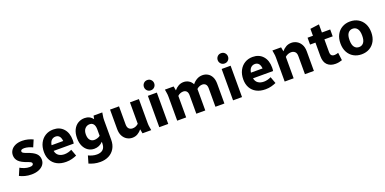

<svg xmlns="http://www.w3.org/2000/svg" viewBox="-7 -1792 6059 3020"><g transform="rotate(-20 3022.0 -282.5)"><path d="M25 -35 76 -154Q108 -135 149 -121.5Q190 -108 230 -108Q268 -108 282 -118.5Q296 -129 296 -144Q296 -159 281 -169.5Q266 -180 230 -192Q128 -227 87 -269.5Q46 -312 46 -372Q46 -418 71 -455.5Q96 -493 144 -515Q192 -537 260 -537Q309 -537 355.5 -525Q402 -513 439 -495L390 -380Q360 -395 322 -406Q284 -417 252 -417Q192 -417 192 -384Q192 -369 207.5 -358Q223 -347 266 -332Q367 -298 409.5 -256.5Q452 -215 452 -153Q452 -104 423.5 -67Q395 -30 343.5 -9Q292 12 222 12Q164 12 113.5 -1.5Q63 -15 25 -35Z M523 -252Q523 -338 556 -402Q589 -466 647 -501.5Q705 -537 780 -537Q887 -537 950.5 -466.5Q1014 -396 1014 -274Q1014 -257 1012.5 -242Q1011 -227 1009 -218H673Q684 -162 723 -136Q762 -110 819 -110Q849 -110 881.5 -118.5Q914 -127 939 -140L980 -28Q944 -12 899.5 0Q855 12 802 12Q714 12 651.5 -21Q589 -54 556 -113.5Q523 -173 523 -252ZM777 -420Q738 -420 710 -394.5Q682 -369 673 -313H868Q862 -369 838.5 -394.5Q815 -420 777 -420Z M1087 -279Q1087 -363 1116 -420.5Q1145 -478 1194 -507.5Q1243 -537 1304 -537Q1393 -537 1442 -468L1453 -525H1599L1591 -476Q1587 -454 1585.5 -437.5Q1584 -421 1584 -400V-74Q1584 11 1548 72Q1512 133 1449.5 165Q1387 197 1307 197Q1249 197 1202.5 185Q1156 173 1119 157L1155 33Q1185 48 1222 58Q1259 68 1296 68Q1361 68 1397.5 34.5Q1434 1 1434 -72V-94Q1405 -62 1367.5 -46Q1330 -30 1289 -30Q1231 -30 1185.5 -60Q1140 -90 1113.5 -146Q1087 -202 1087 -279ZM1237 -287Q1237 -225 1264 -193Q1291 -161 1334 -161Q1360 -161 1386 -169Q1412 -177 1434 -193V-298Q1434 -360 1411 -389.5Q1388 -419 1348 -419Q1300 -419 1268.5 -384.5Q1237 -350 1237 -287Z M1729 -199V-525H1879V-222Q1879 -173 1902.5 -149.5Q1926 -126 1965 -126Q2017 -126 2062 -166V-525H2212V-125Q2212 -104 2213.5 -87.5Q2215 -71 2219 -49L2227 0H2081L2068 -71Q2038 -34 1999 -11Q1960 12 1910 12Q1864 12 1822.5 -11.5Q1781 -35 1755 -82Q1729 -129 1729 -199Z M2351 -676Q2351 -711 2375 -736.5Q2399 -762 2437 -762Q2475 -762 2499 -736.5Q2523 -711 2523 -676Q2523 -641 2499 -615.5Q2475 -590 2437 -590Q2399 -590 2375 -615.5Q2351 -641 2351 -676ZM2362 0V-525H2512V0Z M2647 -525H2793L2806 -455Q2835 -492 2875 -514.5Q2915 -537 2962 -537Q3007 -537 3046 -514.5Q3085 -492 3108 -447Q3137 -486 3181 -511.5Q3225 -537 3277 -537Q3324 -537 3364 -514.5Q3404 -492 3428 -446Q3452 -400 3452 -331V0H3302V-308Q3302 -355 3281 -377Q3260 -399 3225 -399Q3202 -399 3176.5 -389Q3151 -379 3131 -359Q3132 -352 3132 -345.5Q3132 -339 3132 -331V0H2982V-308Q2982 -355 2961 -377Q2940 -399 2905 -399Q2882 -399 2857 -389.5Q2832 -380 2812 -360V0H2662V-400Q2662 -421 2660.5 -437.5Q2659 -454 2655 -476Z M3586 -676Q3586 -711 3610 -736.5Q3634 -762 3672 -762Q3710 -762 3734 -736.5Q3758 -711 3758 -676Q3758 -641 3734 -615.5Q3710 -590 3672 -590Q3634 -590 3610 -615.5Q3586 -641 3586 -676ZM3597 0V-525H3747V0Z M3860 -252Q3860 -338 3893 -402Q3926 -466 3984 -501.5Q4042 -537 4117 -537Q4224 -537 4287.5 -466.5Q4351 -396 4351 -274Q4351 -257 4349.5 -242Q4348 -227 4346 -218H4010Q4021 -162 4060 -136Q4099 -110 4156 -110Q4186 -110 4218.5 -118.5Q4251 -127 4276 -140L4317 -28Q4281 -12 4236.5 0Q4192 12 4139 12Q4051 12 3988.5 -21Q3926 -54 3893 -113.5Q3860 -173 3860 -252ZM4114 -420Q4075 -420 4047 -394.5Q4019 -369 4010 -313H4205Q4199 -369 4175.5 -394.5Q4152 -420 4114 -420Z M4446 -525H4592L4605 -454Q4636 -492 4676 -514.5Q4716 -537 4766 -537Q4813 -537 4855 -513.5Q4897 -490 4923.5 -443.5Q4950 -397 4950 -326V0H4800V-303Q4800 -353 4775 -376Q4750 -399 4711 -399Q4686 -399 4659.5 -389Q4633 -379 4611 -359V0H4461V-400Q4461 -421 4459.5 -437.5Q4458 -454 4454 -476Z M5035 -410V-525H5125V-641L5275 -661V-525H5414V-410H5275V-201Q5275 -158 5292 -141Q5309 -124 5342 -124Q5369 -124 5406 -137L5422 -8Q5397 1 5368 6.5Q5339 12 5310 12Q5224 12 5174.5 -36.5Q5125 -85 5125 -182V-410Z M5490 -262Q5490 -347 5523 -408.5Q5556 -470 5614.5 -503.5Q5673 -537 5748 -537Q5824 -537 5882 -503.5Q5940 -470 5973 -408.5Q6006 -347 6006 -262Q6006 -178 5973 -116.5Q5940 -55 5882 -21.5Q5824 12 5748 12Q5673 12 5614.5 -21.5Q5556 -55 5523 -116.5Q5490 -178 5490 -262ZM5642 -262Q5642 -183 5671 -146Q5700 -109 5748 -109Q5796 -109 5825 -146Q5854 -183 5854 -262Q5854 -342 5825 -379Q5796 -416 5748 -416Q5700 -416 5671 -379Q5642 -342 5642 -262Z"/></g></svg>

Font: Radio Canada
Style: Bold
Weight: 700
Designer: Charles Daoud, Etienne Aubert Bonn, Alexandre Saumier Demers, Jacques Le Bailly
Foundry: Radio-Canada
Version: Version 2.104; ttfautohint (v1.8.4.7-5d5b);gftools[0.9.28.de